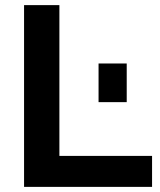

<svg xmlns="http://www.w3.org/2000/svg" viewBox="-20 -730 624 750"><path d="M74 0V-710H212V-121H574V0ZM365 -331V-482H475V-331Z"/></svg>

Font: Oxford Sans
Style: Bold
Weight: 700
Designer: Matt McInerney, Pablo Impallari, Rodrigo Fuenzalida
Foundry: Matt McInerney, Pablo Impallari, Rodrigo Fuenzalida
Version: Version 3.000g; ttfautohint (v1.5) -l 8 -r 28 -G 28 -x 14 -D